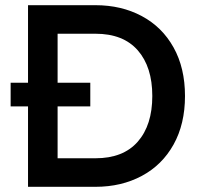

<svg xmlns="http://www.w3.org/2000/svg" viewBox="-20 -720 770 740"><path d="M88 -310H21V-401H88V-700H348Q448 -700 526.5 -658Q605 -616 649 -537Q693 -458 693 -350Q693 -242 649 -163Q605 -84 526.5 -42Q448 0 348 0H88ZM348 -110Q455 -110 511 -174Q567 -238 567 -350Q567 -462 511 -526Q455 -590 348 -590H202V-401H328V-310H202V-110Z"/></svg>

Font: Cabin SemiBold
Style: Regular
Weight: 600
Designer: Pablo Impallari
Foundry: Pablo Impallari. http://www.impallari.com Igino Marini. http://www.ikern.com
Version: Version 2.200